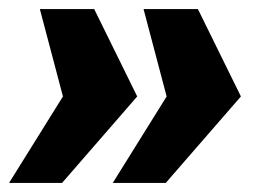

<svg xmlns="http://www.w3.org/2000/svg" viewBox="-29 -530 588 424"><path d="M220 -126 339 -317 288 -510H408L503 -317L337 -126ZM-9 -126 110 -317 59 -510H179L274 -317L108 -126Z"/></svg>

Font: Sansita Swashed ExtraBold
Style: Regular
Weight: 800
Designer: Pablo Cosgaya
Foundry: Omnibus-Type
Version: Version 1.003; ttfautohint (v1.8.3)